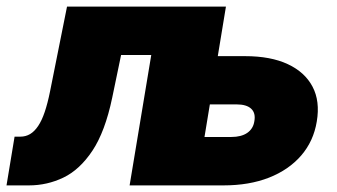

<svg xmlns="http://www.w3.org/2000/svg" viewBox="-48 -561 1020 581"><path d="M-28.3 0 -3.9 -147.5H13.7Q29.8 -147.5 43 -155.3Q56.2 -163.1 67.4 -179.7Q78.6 -196.3 87.4 -222.4Q96.2 -248.5 103.5 -284.7L154.8 -541H629.9L540.5 0H344.2L409.7 -394.5H318.4L291.5 -265.1Q270 -162.6 231.7 -105Q193.4 -47.4 144 -23.7Q94.7 0 39.6 0ZM528.3 -391.1H693.4Q771 -391.1 822.8 -366.9Q874.5 -342.8 897.7 -298.8Q920.9 -254.9 910.6 -193.4Q900.9 -133.8 863.3 -90.3Q825.7 -46.9 765.9 -23.4Q706.1 0 628.4 0H350.1L439.5 -541H635.7L570.8 -146.5H651.9Q682.1 -146.5 700.2 -158.9Q718.3 -171.4 721.7 -194.3Q726.1 -218.8 712.2 -231.9Q698.2 -245.1 668 -245.1H503.9Z"/></svg>

Font: Inter 17pt Black
Style: Italic
Weight: 900
Italic angle: -9.3988°
Version: Version 4.001;git-66647c0bb